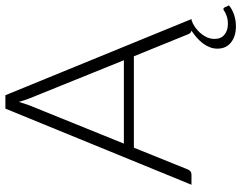

<svg xmlns="http://www.w3.org/2000/svg" viewBox="-113 -635 916 730"><g transform="rotate(-90 345.0 -270.0)"><path d="M675 121.5Q680 121.5 681.5 125.5L689.5 142.5Q675.5 154.5 654.5 161.8Q633.5 169 610 169Q572 169 548.5 150.2Q525 131.5 525 98.5Q525 83 530.8 68.8Q536.5 54.5 546.2 42Q556 29.5 568.2 19Q580.5 8.5 593.5 0Q583.5 -2 579.5 -13.5L496 -219H148.5L65.5 -13.5Q63.5 -8 58.5 -4Q53.5 0 46.5 0H7.5L297 -707.5H348L637.5 0Q631.5 0 619 6.2Q606.5 12.5 593.8 24.2Q581 36 571.5 52.2Q562 68.5 562 88Q562 112 578 125.2Q594 138.5 619 138.5Q633 138.5 642.5 135.8Q652 133 658.5 130Q665 127 668.8 124.2Q672.5 121.5 675 121.5ZM164 -257H481L336.5 -614.5Q333 -623 329.5 -633.8Q326 -644.5 322.5 -656.5Q319 -644.5 315.5 -633.8Q312 -623 308.5 -614Z"/></g></svg>

Font: Lato Light
Style: Regular
Weight: 300
Designer: Lukasz Dziedzic
Foundry: Lukasz Dziedzic
Version: Version 1.104; Western+Polish opensource